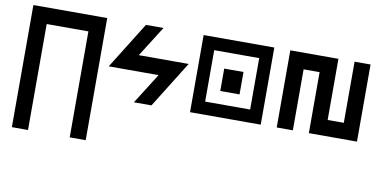

<svg xmlns="http://www.w3.org/2000/svg" viewBox="-73 -688 2345 1178"><g transform="rotate(10 1100.0 -99.5)"><path d="M49.8 280.3Q49.8 89.8 49.8 -480.5Q165 -480.5 509.8 -480.5Q509.8 -290 509.8 280.3Q485.4 280.3 410.2 280.3Q410.2 115.2 410.2 -379.9Q344.7 -379.9 150.4 -379.9Q150.4 -214.8 150.4 280.3Q125 280.3 49.8 280.3Z M751 -480.5Q705.1 -407.2 570.3 -190.4Q648.4 -190.4 880.9 -190.4Q850.6 -142.6 760.7 0Q788.1 0 870.1 0Q916 -72.3 1050.8 -290Q972.7 -290 740.2 -290Q770.5 -337.9 860.4 -480.5Q833 -480.5 751 -480.5Z M1550.8 0Q1440.4 0 1110.4 0Q1110.4 -120.1 1110.4 -480.5Q1220.7 -480.5 1550.8 -480.5Q1550.8 -360.4 1550.8 0ZM1470.7 -400.4Q1400.4 -400.4 1190.4 -400.4Q1190.4 -320.3 1190.4 -80.1Q1260.7 -80.1 1470.7 -80.1Q1470.7 -160.2 1470.7 -400.4ZM1390.6 -160.2Q1360.4 -160.2 1270.5 -160.2Q1270.5 -195.3 1270.5 -299.8Q1300.8 -299.8 1390.6 -299.8Q1390.6 -264.6 1390.6 -160.2Z M1751 0Q1725.6 0 1650.4 0Q1650.4 -120.1 1650.4 -480.5Q1725.6 -480.5 1950.2 -480.5Q1950.2 -384.8 1950.2 -99.6Q1975.6 -99.6 2050.8 -99.6Q2050.8 -195.3 2050.8 -480.5Q2075.2 -480.5 2150.4 -480.5Q2150.4 -360.4 2150.4 0Q2075.2 0 1850.6 0Q1850.6 -94.7 1850.6 -379.9Q1825.2 -379.9 1751 -379.9Q1751 -285.2 1751 0Z"/></g></svg>

Font: Alibu-Mazigh Belkasim 1
Style: Bold
Weight: 400
Designer: Mazigh Moubarik Belkasim
Version: Version 1.0